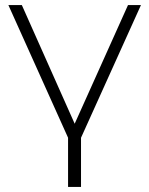

<svg xmlns="http://www.w3.org/2000/svg" viewBox="-20 -542 587 756"><path d="M260 27 13 -522H66L286 -28H262L484 -522H535L287 27ZM299 -25V194H248V-25Z"/></svg>

Font: Modern
Style: Regular
Weight: 300
Designer: Julieta Ulanovsky
Foundry: Julieta Ulanovsky
Version: Version 8.000